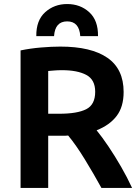

<svg xmlns="http://www.w3.org/2000/svg" viewBox="-20 -932 696 952"><path d="M82 0V-682Q130 -692 183 -696.5Q236 -701 279 -701Q432 -701 512.5 -645.5Q593 -590 593 -476Q593 -402 558 -356.5Q523 -311 459 -286Q486 -253 518 -205.5Q550 -158 580.5 -105Q611 -52 635 0H483Q444 -71 400.5 -142Q357 -213 318 -260Q311 -259 304 -259H219V0ZM219 -368H274Q363 -368 407.5 -390.5Q452 -413 452 -477Q452 -537 408 -560.5Q364 -584 288 -584Q266 -584 249 -582.5Q232 -581 219 -580ZM160 -753Q159 -831 204 -871.5Q249 -912 313 -912Q378 -912 422.5 -871.5Q467 -831 466 -753H378Q373 -826 313 -826Q253 -826 248 -753Z"/></svg>

Font: Ubuntu Sans
Style: Bold
Weight: 700
Designer: Dalton Maag Ltd
Foundry: Dalton Maag Ltd
Version: Version 1.006; ttfautohint (v1.8.4.7-5d5b)